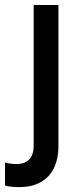

<svg xmlns="http://www.w3.org/2000/svg" viewBox="-46 -539 323 772"><path d="M29.3 213.4Q14.6 213.4 1.2 211.9Q-12.2 210.4 -25.9 207.5V114.3Q-14.6 117.7 -2.4 119.1Q9.8 120.6 19.5 120.6Q54.7 120.6 72 101.6Q89.4 82.5 89.4 46.4V-519H189V50.8Q189 97.2 172.1 134Q155.3 170.9 119.9 192.1Q84.5 213.4 29.3 213.4Z"/></svg>

Font: Reddit Sans Medium
Style: Regular
Weight: 500
Designer: Stephen Hutchings
Foundry: Reddit
Version: Version 1.014